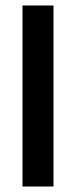

<svg xmlns="http://www.w3.org/2000/svg" viewBox="-20 -680 276 700"><path d="M62 0V-660H175V0Z"/></svg>

Font: Lil Grotesk Bold
Style: Regular
Weight: 700
Designer: Bastien Sozeau
Foundry: NBR — Bastien Sozeau
Version: Version 4.002; ttfautohint (v1.8.4.7-5d5b)